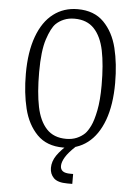

<svg xmlns="http://www.w3.org/2000/svg" viewBox="-61 -786 743 1033"><g transform="rotate(5 310.0 -269.5)"><path d="M68.5 -369Q68.5 -487 99 -570.2Q129.5 -653.5 185.5 -696.2Q241.5 -739 316.5 -739Q405.5 -739 457.8 -686Q510 -633 530.8 -548.8Q551.5 -464.5 551.5 -360.5Q551.5 -242.5 520.8 -159.2Q490 -76 434 -33.2Q378 9.5 303 9.5Q214 9.5 162 -43.5Q110 -96.5 89.2 -180.8Q68.5 -265 68.5 -369ZM415 -77.5Q429 -91.5 443.5 -121Q458 -150.5 469 -205.8Q480 -261 480 -342Q480 -453.5 464.5 -528.8Q449 -604 410.2 -645.2Q371.5 -686.5 304 -686.5Q272.5 -686.5 247.2 -676Q222 -665.5 204 -648Q180 -624 159.5 -561.5Q139 -499 139 -383.5Q139 -272 154.5 -196.8Q170 -121.5 208.8 -80Q247.5 -38.5 315 -38.5Q346.5 -38.5 371.8 -49.2Q397 -60 415 -77.5ZM300 109Q300 127.5 312.8 137Q325.5 146.5 354.5 146.5H369V200H342Q290 200 268.5 178.5Q247 157 247 124Q247 89 269.2 56.2Q291.5 23.5 340 -18.5L369 0Q332.5 34 316.2 61Q300 88 300 109Z"/></g></svg>

Font: Monaspace Argon Var ExtraLight
Style: Regular
Weight: 200
Designer: Riley Cran and the Lettermatic Team
Version: Version 1.200 (Monaspace Argon Var)